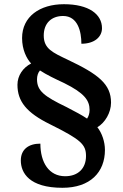

<svg xmlns="http://www.w3.org/2000/svg" viewBox="-20 -780 584 913"><path d="M277 113C409 113 479 39 479 -67C479 -106 465 -147 443 -175C479 -196 508 -244 508 -292C508 -380 448 -427 302 -496C231 -530 188 -548 188 -611C188 -670 225 -704 280 -704C350 -704 367 -630 367 -572C430 -572 465 -605 465 -646C465 -712 403 -760 284 -760C169 -760 85 -701 85 -599C85 -544 106 -502 128 -478C90 -459 63 -421 63 -377C63 -298 106 -244 218 -189C365 -116 389 -93 389 -38C389 20 352 58 290 58C213 58 172 -7 172 -97C115 -97 79 -69 79 -17C79 42 119 113 277 113ZM394 -216C369 -233 340 -248 296 -271C190 -322 156 -348 156 -403C156 -419 161 -435 170 -445C202 -424 242 -405 285 -385C382 -337 406 -302 406 -257C406 -240 401 -226 394 -216Z"/></svg>

Font: Noto Serif Hentaigana Bold
Style: Regular
Weight: 700
Designer: Kazuhiro Yamada
Foundry: nipponia
Version: Version 1.000